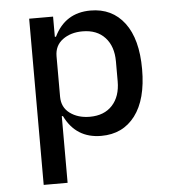

<svg xmlns="http://www.w3.org/2000/svg" viewBox="-52 -576 744 824"><g transform="rotate(-5 320.0 -164.0)"><path d="M103 -516H206V-429H211Q259 -528 368 -528Q461 -528 514 -458Q567 -388 567 -258Q567 -128 514 -58Q461 12 368 12Q259 12 211 -87H206V200H103ZM326 -74Q388 -74 423 -112Q458 -150 458 -215V-301Q458 -366 423 -404Q388 -442 326 -442Q275 -442 240.5 -416.5Q206 -391 206 -345V-171Q206 -125 240.5 -99.5Q275 -74 326 -74Z"/></g></svg>

Font: Writer Medium
Style: Regular
Weight: 500
Monospace: yes
Designer: Mike Abbink, Paul van der Laan, Pieter van Rosmalen
Foundry: Bold Monday
Version: Version 2.001 2020